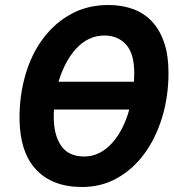

<svg xmlns="http://www.w3.org/2000/svg" viewBox="-20 -734 694 768"><path d="M58 -262Q58 -355 82.5 -437.5Q107 -520 153.5 -581.5Q200 -643 265.5 -678.5Q331 -714 414 -714Q467 -714 511.5 -698Q556 -682 587.5 -648.5Q619 -615 636.5 -564Q654 -513 654 -443Q654 -349 629 -266Q604 -183 558.5 -120.5Q513 -58 449.5 -22Q386 14 308 14Q190 14 124.5 -55.5Q59 -125 58 -262ZM196 -296Q195 -288 195 -281Q195 -274 195 -266Q195 -194 224.5 -151Q254 -108 317 -108Q349 -108 377 -122Q405 -136 428 -161.5Q451 -187 468.5 -221Q486 -255 497 -296ZM516 -407Q516 -415 516.5 -423.5Q517 -432 517 -441Q517 -520 484 -556Q451 -592 397 -592Q365 -592 336.5 -578.5Q308 -565 285 -540Q262 -515 244 -481Q226 -447 214 -407Z"/></svg>

Font: PT Sans
Style: Bold Italic
Weight: 700
Italic angle: -12°
Designer: A.Korolkova, O.Umpeleva, V.Yefimov
Foundry: ParaType Ltd
Version: Version 2.003W OFL